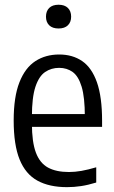

<svg xmlns="http://www.w3.org/2000/svg" viewBox="-20 -781 483 811"><path d="M263.2 9.5Q187.9 9.5 137.9 -18.1Q87.8 -45.7 62.8 -107.4Q37.8 -169.1 37.8 -272.1Q37.8 -371.7 62 -433.2Q86.1 -494.7 129.4 -522.8Q172.6 -550.8 230.1 -550.8Q286.6 -550.8 327.2 -522.9Q367.7 -495 389.5 -433.3Q411.2 -371.7 411.2 -270.5V-245.2H90.7V-299.1H351.3L338.4 -288.1Q338.4 -369.7 324.9 -414.6Q311.3 -459.4 286.9 -476.9Q262.5 -494.4 229.8 -494.4Q196.6 -494.4 170.7 -476.9Q144.7 -459.4 129.7 -414.6Q114.8 -369.7 114.8 -288.1V-259Q114.8 -181.1 131.6 -136.4Q148.4 -91.8 182.9 -73.1Q217.4 -54.4 271.1 -54.4Q296.6 -54.4 324.5 -59.3Q352.4 -64.3 386.5 -74.4V-10Q352.3 0.5 322.6 5Q292.9 9.5 263.2 9.5ZM227.3 -660.7Q201.7 -660.7 187.9 -674.1Q174.2 -687.6 174.2 -710.5Q174.2 -733.9 187.9 -747.5Q201.7 -761 227.3 -761Q253 -761 266.7 -747.5Q280.5 -733.9 280.5 -710.5Q280.5 -687.6 266.7 -674.1Q253 -660.7 227.3 -660.7Z"/></svg>

Font: Encode Sans Condensed Thin
Style: Regular
Weight: 100
Width: 3
Designer: Multiple Designers
Foundry: Impallari Type
Version: Version 3.002